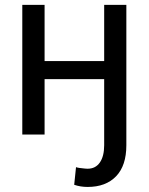

<svg xmlns="http://www.w3.org/2000/svg" viewBox="-20 -548 606 782"><path d="M161.6 -528.3V-299.3H404.3V-528.3H494.6V43.5Q494.6 126.5 452.9 169.9Q411.1 213.4 336.9 213.4Q307.6 213.4 282.2 204.6L289.6 132.8Q297.9 136.2 327.1 138.7L336.9 139.2Q369.1 139.2 386.7 113.8Q404.3 88.4 404.3 43.5V-225.6H161.6V0H70.8V-528.3Z"/></svg>

Font: Mardoto
Style: Regular
Weight: 400
Designer: Christian Robertson, Vahan Hovhannisyan
Foundry: Google
Version: Version 1.000